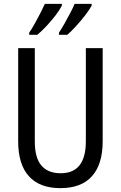

<svg xmlns="http://www.w3.org/2000/svg" viewBox="-20 -1029 625 993"><path d="M511 -298Q511 -180 456 -118Q401 -56 292 -56Q185 -56 129.5 -117.5Q74 -179 74 -298V-780H160V-297Q160 -213 194 -173Q228 -133 294 -133Q424 -133 424 -298V-780H511ZM454 -1000Q443 -979 421 -950.5Q399 -922 373.5 -894Q348 -866 328 -849H285V-860Q299 -881 315 -909.5Q331 -938 345 -965Q359 -992 366 -1009H454ZM300 -1000Q289 -978 268 -950.5Q247 -923 222 -896Q197 -869 173 -849H131V-860Q146 -882 161.5 -910Q177 -938 190.5 -964.5Q204 -991 212 -1009H300Z"/></svg>

Font: Noto Sans Malayalam UI Condensed
Style: Regular
Weight: 400
Width: 3
Designer: Jelle Bosma - Monotype Design Team
Foundry: Monotype Imaging Inc.
Version: Version 2.104; ttfautohint (v1.8.4.7-5d5b)